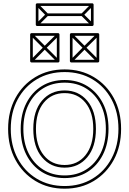

<svg xmlns="http://www.w3.org/2000/svg" viewBox="-20 -1119 780 1159"><path d="M370 -60Q296 -60 240 -95.5Q184 -131 152.5 -194Q121 -257 121 -341Q121 -341 121 -341Q121 -341 121 -341Q121 -425 152.5 -488Q184 -551 240 -585.5Q296 -620 370 -620Q370 -620 370 -620Q370 -620 370 -620Q444 -620 500 -585Q556 -550 587.5 -487.5Q619 -425 619 -341Q619 -341 619 -341Q619 -341 619 -341Q619 -257 587.5 -194Q556 -131 500 -95.5Q444 -60 370 -60Q370 -60 370 -60Q370 -60 370 -60ZM370 -44Q370 -44 370 -44Q370 -44 370 -44Q448 -44 507.5 -81Q567 -118 601 -185Q635 -252 635 -341Q635 -341 635 -341Q635 -341 635 -341Q635 -430 601 -496Q567 -562 507.5 -599Q448 -636 370 -636Q370 -636 370 -636Q370 -636 370 -636Q292 -636 232.5 -599.5Q173 -563 139 -496.5Q105 -430 105 -341Q105 -341 105 -341Q105 -341 105 -341Q105 -252 139 -185Q173 -118 232.5 -81Q292 -44 370 -44ZM370 -123Q292 -123 244.5 -181.5Q197 -240 197 -341Q197 -442 244.5 -499.5Q292 -557 370 -557Q448 -557 495.5 -499.5Q543 -442 543 -341Q543 -240 495.5 -181.5Q448 -123 370 -123ZM370 4Q275 4 201.5 -40.5Q128 -85 86.5 -163Q45 -241 45 -341Q45 -441 86.5 -518.5Q128 -596 201.5 -640Q275 -684 370 -684Q465 -684 538.5 -640Q612 -596 653.5 -518.5Q695 -441 695 -341Q695 -241 653.5 -163Q612 -85 538.5 -40.5Q465 4 370 4ZM370 -107Q454 -107 506.5 -169.5Q559 -232 559 -341Q559 -449 506.5 -511Q454 -573 370 -573Q286 -573 233.5 -511.5Q181 -450 181 -341Q181 -232 233.5 -169.5Q286 -107 370 -107ZM370 20Q469 20 546 -26.5Q623 -73 667 -154.5Q711 -236 711 -341Q711 -446 667 -527Q623 -608 546 -654Q469 -700 370 -700Q271 -700 194 -654Q117 -608 73 -527Q29 -446 29 -341Q29 -236 73 -154.5Q117 -73 194 -26.5Q271 20 370 20ZM176 -917 164 -905 244 -825Q244 -825 244 -825Q244 -825 244 -825L325 -744L337 -756L256 -837Q256 -837 256 -837Q256 -837 256 -837ZM337 -905 325 -917 244 -837Q244 -837 244 -837Q244 -837 244 -837L164 -756L176 -744L256 -825Q256 -825 256 -825Q256 -825 256 -825ZM416 -917 404 -905 484 -825Q484 -825 484 -825Q484 -825 484 -825L565 -744L577 -756L496 -837Q496 -837 496 -837Q496 -837 496 -837ZM577 -905 565 -917 484 -837Q484 -837 484 -837Q484 -837 484 -837L404 -756L416 -744L496 -825Q496 -825 496 -825Q496 -825 496 -825ZM170 -742H331Q334 -742 336.5 -744.5Q339 -747 339 -750V-911Q339 -914 336.5 -916.5Q334 -919 331 -919H170Q167 -919 164.5 -916.5Q162 -914 162 -911V-750Q162 -747 164.5 -744.5Q167 -742 170 -742ZM410 -742H571Q574 -742 576.5 -744.5Q579 -747 579 -750V-911Q579 -914 576.5 -916.5Q574 -919 571 -919H410Q407 -919 404.5 -916.5Q402 -914 402 -911V-750Q402 -747 404.5 -744.5Q407 -742 410 -742ZM170 -758 178 -750V-911L170 -903H331L323 -911V-750L331 -758ZM410 -758 418 -750V-911L410 -903H571L563 -911V-750L571 -758ZM210 -1097 198 -1085 258 -1024Q260 -1022 260 -1030Q260 -1038 258 -1036L198 -976L210 -964L270 -1024Q272 -1026 272 -1029.5Q272 -1033 270 -1036ZM264 -1038V-1022H477V-1038ZM531 -964 543 -976 483 -1036Q481 -1038 481 -1030Q481 -1022 483 -1024L543 -1085L531 -1097L471 -1036Q469 -1033 469 -1029.5Q469 -1026 471 -1024ZM204 -962H537Q540 -962 542.5 -964.5Q545 -967 545 -970V-1091Q545 -1094 542.5 -1096.5Q540 -1099 537 -1099H204Q201 -1099 198.5 -1096.5Q196 -1094 196 -1091V-970Q196 -967 198.5 -964.5Q201 -962 204 -962ZM204 -978 212 -970V-1091L204 -1083H537L529 -1091V-970L537 -978Z"/></svg>

Font: Tilt Prism
Style: Regular
Weight: 400
Version: Version 1.000